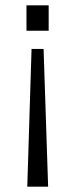

<svg xmlns="http://www.w3.org/2000/svg" viewBox="-20 -537 282 718"><path d="M162 -422V-517H79V-422ZM160 161 143 -354H98L82 161Z"/></svg>

Font: United Sans ExtraLight
Style: Regular
Weight: 200
Designer: Pablo Impallari, Rodrigo Fuenzalida (Modified by Dan O. Williams)
Version: Version 1.000;PS 001.000;hotconv 1.0.88;makeotf.lib2.5.64775